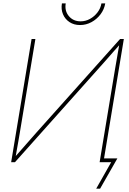

<svg xmlns="http://www.w3.org/2000/svg" viewBox="-20 -958 763 1134"><path d="M590.8 0H568.4L659.7 -551.3Q664.1 -576.7 668.5 -602.1Q672.9 -627.4 677.2 -652.8Q681.6 -678.2 686 -703.6H695.3Q672.4 -678.2 650.1 -652.8Q627.9 -627.4 605.7 -602.1Q583.5 -576.7 560.5 -551.3L68.4 0H45.9L166.5 -727.5H189L97.2 -175.3Q93.3 -149.9 88.6 -124.5Q84 -99.1 79.6 -74Q75.2 -48.8 70.8 -23.4H61.5Q84 -48.8 106.2 -74Q128.4 -99.1 150.6 -124.5Q172.9 -149.9 195.3 -175.3L689 -727.5H711.4ZM452.6 -810.1Q417 -810.1 390.6 -827.4Q364.3 -844.7 352.1 -873.8Q339.8 -902.8 345.7 -938H368.2Q360.8 -893.6 386.7 -862.8Q412.6 -832 456.1 -832Q485.4 -832 511.5 -846.4Q537.6 -860.8 555.9 -884.8Q574.2 -908.7 579.1 -938H601.6Q595.7 -902.8 574 -873.8Q552.2 -844.7 520.5 -827.4Q488.8 -810.1 452.6 -810.1ZM548.3 156.2 636.7 0H575.2L579.1 -22.5H673.3L571.3 156.2Z"/></svg>

Font: Inter 28pt Thin
Style: Italic
Weight: 250
Italic angle: -9.3988°
Designer: Rasmus Andersson
Foundry: rsms
Version: Version 4.001;git-66647c0bb